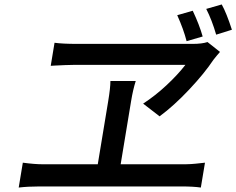

<svg xmlns="http://www.w3.org/2000/svg" viewBox="-20 -836 1056 858"><path d="M63.6 2.1 82 -109Q134.9 -101.9 171.9 -101.9H416.9L463.4 -383.2Q473.4 -443.2 473.4 -474.1H586.6Q574.2 -435.4 565.7 -383.2L519.2 -101.9H808.9Q819.6 -101.9 832.6 -102.8Q845.5 -103.7 853 -104.4Q860.4 -105.1 876.4 -106.9Q892.4 -108.7 896 -109L877.5 2.1Q844.1 -2.8 792.3 -2.8H155.2Q105.1 -2.8 63.6 2.1ZM206.7 -541.9 223.7 -644.9Q260.7 -639.9 322.8 -639.9H842Q882.8 -639.9 907.3 -648.1L963.1 -604Q959.2 -599.4 948.9 -587.5Q938.6 -575.6 933.9 -568.9Q893.5 -508.2 825.3 -435.7Q757.1 -363.3 693.2 -316.1L619.7 -372.9Q674.4 -408.7 724.3 -455.3Q774.1 -501.8 808.6 -546.2H314.6Q297.9 -546.2 271 -545.1Q244 -544 225.5 -543ZM813.9 -652Q800.4 -704.9 772 -768.1L841.3 -788Q871.1 -724.8 885.7 -672.9ZM901.6 -796.2 970.9 -816.1Q992.2 -777.7 1016.3 -703.1L946 -681.1Q927.2 -746.1 901.6 -796.2Z"/></svg>

Font: Karasuma Gothic
Style: Medium Italic
Weight: 500
Italic angle: 9.39998°
Designer: Rasmus Andersson / Ryoko Nishizuka
Foundry: Genbu
Version: Version 1.00